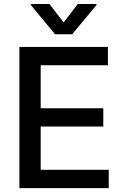

<svg xmlns="http://www.w3.org/2000/svg" viewBox="-20 -969 643 989"><path d="M234.7 -948.5 307.9 -853.3 380.7 -948.5H476.9V-943.2L351.9 -792.6H263.5L138.8 -943.2V-948.5ZM79.9 0V-727.3H535.9V-632.8H189.6V-411.2H512.1V-317.1H189.6V-94.5H540.1V0Z"/></svg>

Font: TID UI Medium
Style: Regular
Weight: 500
Designer: The TID Project Authors
Foundry: Bakken & Bæck
Version: Version 1.001;hotconv 1.0.109;makeotfexe 2.5.65596